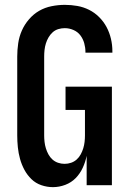

<svg xmlns="http://www.w3.org/2000/svg" viewBox="-20 -763 540 791"><path d="M198 8Q174 8 150.5 0Q127 -8 109.5 -25Q92 -42 80.5 -63.5Q69 -85 62.5 -108.5Q56 -132 53.5 -156.5Q51 -181 51 -205V-530Q51 -557 55 -584.5Q59 -612 70 -637Q81 -662 99.5 -683.5Q118 -705 141.5 -718.5Q165 -732 192.5 -737.5Q220 -743 247 -743Q273 -743 298.5 -738.5Q324 -734 347 -722.5Q370 -711 388.5 -692.5Q407 -674 419 -651.5Q431 -629 437 -603.5Q443 -578 443 -552V-546H332V-549Q332 -567 327 -585Q322 -603 311 -617.5Q300 -632 282.5 -639.5Q265 -647 247 -647Q233 -647 220 -643Q207 -639 197 -630Q187 -621 180 -609Q173 -597 169 -584Q165 -571 163.5 -557.5Q162 -544 162 -530V-205Q162 -192 163.5 -178.5Q165 -165 169 -152Q173 -139 179.5 -127Q186 -115 196 -106Q206 -97 219 -92.5Q232 -88 246 -88Q260 -88 273 -92.5Q286 -97 296 -106Q306 -115 312.5 -127Q319 -139 323 -152Q327 -165 328.5 -178.5Q330 -192 330 -205V-310H250V-406H441V0H337V-121Q332 -96 321 -72Q310 -48 292 -29.5Q274 -11 249 -1.5Q224 8 198 8Z"/></svg>

Font: Iosevka
Style: Bold
Weight: 700
Monospace: yes
Designer: Belleve Invis
Foundry: Belleve Invis
Version: Version 32.5.0; ttfautohint (v1.8.4)